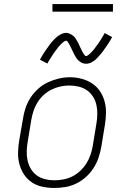

<svg xmlns="http://www.w3.org/2000/svg" viewBox="-20 -924 640 952"><path d="M248 8Q219 8 190.5 2Q162 -4 138.5 -19.5Q115 -35 99.5 -58.5Q84 -82 76.5 -109Q69 -136 69.5 -166Q70 -196 75 -226L94 -336Q98 -363 107 -389.5Q116 -416 132 -440.5Q148 -465 170 -484.5Q192 -504 218 -516Q244 -528 271.5 -534.5Q299 -541 327 -541Q356 -541 384.5 -533.5Q413 -526 436.5 -510.5Q460 -495 475.5 -472Q491 -449 498.5 -421.5Q506 -394 505.5 -364Q505 -334 500 -304L482 -194Q477 -167 468 -140.5Q459 -114 443 -89.5Q427 -65 405 -45.5Q383 -26 357 -13.5Q331 -1 303 3.5Q275 8 248 8ZM249 -30Q272 -30 295 -34.5Q318 -39 339 -49.5Q360 -60 378 -77Q396 -94 408.5 -114Q421 -134 428.5 -156Q436 -178 440 -201L458 -311Q462 -334 462.5 -358Q463 -382 458 -404Q453 -426 441 -445Q429 -464 411 -476.5Q393 -489 370 -494.5Q347 -500 323 -500Q301 -500 278.5 -495Q256 -490 235 -479.5Q214 -469 196 -452.5Q178 -436 165.5 -415.5Q153 -395 146 -373.5Q139 -352 135 -329L117 -219Q113 -196 112.5 -172.5Q112 -149 117 -127Q122 -105 133.5 -86Q145 -67 163 -54Q181 -41 203.5 -35.5Q226 -30 249 -30ZM407 -608Q401 -608 396 -609Q391 -610 386.5 -612Q382 -614 378 -617Q374 -620 370 -623.5Q366 -627 363 -630.5Q360 -634 357.5 -638Q355 -642 352.5 -646.5Q350 -651 347.5 -655.5Q345 -660 343 -664.5Q341 -669 339 -673Q337 -677 334.5 -682.5Q332 -688 329.5 -692.5Q327 -697 325 -701.5Q323 -706 320.5 -709.5Q318 -713 315 -717.5Q312 -722 308 -722Q304 -722 300 -719.5Q296 -717 293 -714.5Q290 -712 285 -707.5Q280 -703 278 -700.5Q276 -698 274 -696Q272 -694 269.5 -691Q267 -688 265 -685Q263 -682 260.5 -679Q258 -676 255.5 -672.5Q253 -669 250 -665Q247 -661 244.5 -657Q242 -653 239 -648.5Q236 -644 233 -639.5Q230 -635 227 -630Q224 -625 221 -620Q218 -615 215 -609L178 -628Q183 -638 188 -646Q193 -654 198 -662Q203 -670 208 -677Q213 -684 217.5 -690Q222 -696 226 -702Q230 -708 234.5 -713Q239 -718 243 -722.5Q247 -727 253 -733Q259 -739 265 -743.5Q271 -748 278 -752Q285 -756 292.5 -758.5Q300 -761 307 -761Q313 -761 318 -759.5Q323 -758 327.5 -756Q332 -754 336 -751.5Q340 -749 344 -745.5Q348 -742 351 -738.5Q354 -735 356.5 -730.5Q359 -726 361.5 -722Q364 -718 366.5 -713.5Q369 -709 371 -704.5Q373 -700 375 -695.5Q377 -691 379.5 -686Q382 -681 384.5 -676Q387 -671 389 -667Q391 -663 393.5 -659.5Q396 -656 399 -651Q402 -646 406 -646Q410 -646 414 -648.5Q418 -651 421 -653.5Q424 -656 429 -661Q434 -666 436 -668Q438 -670 440 -672.5Q442 -675 444.5 -678Q447 -681 449 -683.5Q451 -686 453.5 -689.5Q456 -693 458.5 -696.5Q461 -700 464 -703.5Q467 -707 469.5 -711.5Q472 -716 475 -720Q478 -724 481 -729Q484 -734 487 -739Q490 -744 493 -749Q496 -754 499 -760L536 -740Q531 -731 526 -722.5Q521 -714 516 -706.5Q511 -699 506 -692Q501 -685 496.5 -678.5Q492 -672 488 -666.5Q484 -661 479.5 -656Q475 -651 471 -646.5Q467 -642 461 -635.5Q455 -629 449 -624.5Q443 -620 436 -616Q429 -612 421.5 -610Q414 -608 407 -608ZM540 -866H240V-904H540Z"/></svg>

Font: Iosevka Slab XLtEx
Style: Italic
Weight: 200
Width: 7
Italic angle: -9°
Monospace: yes
Designer: Belleve Invis
Foundry: Belleve Invis
Version: Version 11.1.0; ttfautohint (v1.8.3)